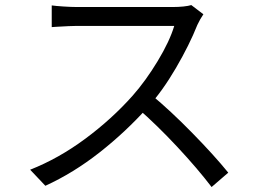

<svg xmlns="http://www.w3.org/2000/svg" viewBox="-20 -726 1040 772"><path d="M773.6 -626Q741.4 -545 687.3 -452.4Q633.2 -359.8 574.6 -295Q485.4 -195.6 380.4 -113.1Q275.4 -30.6 162.4 21L101.2 -43.6Q216 -88.8 323 -168.2Q430 -247.6 513.4 -341.4Q566.2 -401.2 614.2 -480.7Q662.2 -560.2 680.6 -621.8H288Q265.4 -621.8 205.8 -618.2L188 -617V-704.2Q203.2 -702 234.9 -699.9Q266.6 -697.8 288 -697.8H675.6Q698 -697.8 717.8 -699.9Q737.6 -702 749.2 -705.6L797.8 -668.6Q792 -660.4 785.2 -648.5Q778.4 -636.6 773.6 -626ZM897.8 -31.8 830.8 26Q774.4 -48 693 -135.3Q611.6 -222.6 532.6 -291.6L587.6 -345.4Q665 -281.4 753.4 -191.1Q841.8 -100.8 897.8 -31.8Z"/></svg>

Font: 寒蝉端黑体 Light
Style: Regular
Weight: 300
Designer: ChillDuanSans {Warren2060}; 
Source Han Sans {Ryoko NISHIZUKA 西塚涼子 (kana, bopomofo & ideographs); Paul D. Hunt (Latin, G
Foundry: ChillType&Adobe
Version: Version 1.300;Glyphs 3.3 (3306)